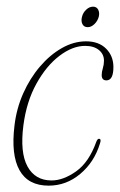

<svg xmlns="http://www.w3.org/2000/svg" viewBox="-20 -562 369 590"><path d="M241.5 -421Q203 -421 162.8 -390.5Q122.5 -360 92 -305Q61.5 -250 52 -177.5Q41 -93.5 64.5 -50.5Q88 -7.5 138.5 -7.5Q174.5 -7.5 214 -35.5Q253.5 -63.5 276 -126.5Q279.5 -135.5 284 -135.5Q292.5 -135.5 287 -120.5Q269.5 -63.5 226.5 -27.5Q183.5 8.5 129.5 8.5Q66.5 8.5 40 -38.8Q13.5 -86 24.5 -176Q30.5 -228 51.2 -274.8Q72 -321.5 102.8 -357.5Q133.5 -393.5 170 -414.2Q206.5 -435 244.5 -435Q283.5 -435 306 -412.5Q328.5 -390 328.5 -356Q328.5 -315 307 -315Q292.5 -315 292.5 -331.5Q292.5 -341 296 -352.2Q299.5 -363.5 299.5 -375.5Q299.5 -395.5 284 -408.2Q268.5 -421 241.5 -421ZM249.5 -478.5Q238 -478.5 233.2 -488Q228.5 -497.5 232 -510.5Q235 -523 244.8 -532.2Q254.5 -541.5 266 -541.5Q277 -541.5 281.8 -532.2Q286.5 -523 283.5 -510.5Q280 -497.5 270.2 -488Q260.5 -478.5 249.5 -478.5Z"/></svg>

Font: Fraunces 144pt S050 Thin
Style: Italic
Weight: 100
Italic angle: -16°
Version: Version 1.000; ttfautohint (v1.8.3)